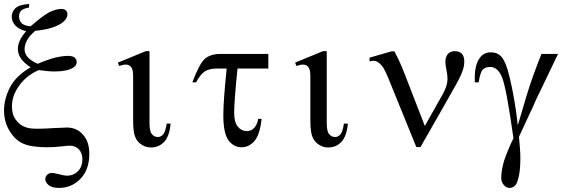

<svg xmlns="http://www.w3.org/2000/svg" viewBox="-20 -714 2800 950"><path d="M124 -694.3Q124 -689.5 124 -676.8Q95.7 -671.9 84 -661.1Q74.2 -648.4 74.2 -632.8Q74.2 -612.3 87.9 -598.6Q101.6 -585.9 131.8 -584Q187.5 -632.8 221.7 -652.3Q256.8 -669.9 284.2 -669.9Q296.9 -669.9 305.7 -663.1Q313.5 -655.3 313.5 -644.5Q313.5 -620.1 288.1 -601.6Q245.1 -570.3 154.3 -561.5Q101.6 -516.6 101.6 -470.7Q101.6 -425.8 167 -398.4Q214.8 -418.9 252 -428.7Q290 -437.5 315.4 -437.5Q337.9 -437.5 348.6 -429.7Q359.4 -420.9 359.4 -407.2Q359.4 -389.6 341.8 -378.9Q311.5 -360.4 250 -360.4Q231.4 -360.4 212.9 -362.3Q193.4 -364.3 171.9 -367.2Q112.3 -341.8 76.2 -292Q39.1 -242.2 39.1 -187.5Q39.1 -145.5 58.6 -121.1Q78.1 -93.8 108.4 -84Q126 -77.1 164.1 -77.1Q203.1 -77.1 242.2 -80.1Q293.9 -83 311.5 -83Q358.4 -83 389.6 -48.8Q421.9 -13.7 421.9 46.9Q421.9 125 378.9 169.9Q335 215.8 272.5 215.8Q238.3 215.8 220.7 202.1Q204.1 187.5 204.1 172.9Q204.1 160.2 212.9 151.4Q222.7 141.6 237.3 141.6Q247.1 141.6 273.4 148.4Q299.8 155.3 311.5 155.3Q342.8 155.3 366.2 132.8Q387.7 110.4 387.7 74.2Q387.7 43.9 370.1 24.4Q351.6 6.8 327.1 6.8Q312.5 6.8 280.3 10.7Q247.1 14.6 213.9 14.6Q136.7 14.6 95.7 -2.9Q54.7 -20.5 27.3 -66.4Q0 -110.4 0 -167Q0 -226.6 31.2 -285.2Q62.5 -341.8 131.8 -380.9Q68.4 -420.9 68.4 -471.7Q68.4 -513.7 109.4 -559.6Q74.2 -568.4 55.7 -587.9Q38.1 -608.4 38.1 -630.9Q38.1 -656.2 56.6 -673.8Q76.2 -691.4 124 -694.3Z M804.7 -102.5Q809.6 -102.5 824.2 -102.5Q818.4 -39.1 792 -11.7Q765.6 15.6 727.5 15.6Q700.2 15.6 679.7 1Q658.2 -12.7 648.4 -38.1Q638.7 -62.5 638.7 -120.1Q638.7 -123 638.7 -126Q638.7 -194.3 638.7 -332Q638.7 -363.3 633.8 -373Q629.9 -383.8 619.1 -390.6Q614.3 -394.5 597.7 -394.5Q591.8 -394.5 569.3 -387.7Q567.4 -393.6 563.5 -404.3Q597.7 -418 701.2 -460.9Q706.1 -460.9 719.7 -460.9Q719.7 -372.1 719.7 -106.4Q719.7 -63.5 731.4 -50.8Q742.2 -36.1 761.7 -36.1Q776.4 -36.1 788.1 -49.8Q798.8 -62.5 804.7 -102.5Z M1307.6 -447.3Q1307.6 -428.7 1307.6 -375Q1269.5 -375 1155.3 -375Q1138.7 -214.8 1138.7 -155.3Q1138.7 -108.4 1157.2 -86.9Q1174.8 -65.4 1201.2 -65.4Q1221.7 -65.4 1235.4 -79.1Q1251 -92.8 1257.8 -126Q1263.7 -126 1274.4 -126Q1265.6 -45.9 1238.3 -15.6Q1211.9 14.6 1174.8 14.6Q1136.7 14.6 1110.4 -19.5Q1085 -54.7 1085 -144.5Q1085 -214.8 1101.6 -375Q1086.9 -375 1056.6 -375Q1016.6 -375 994.1 -361.3Q971.7 -346.7 950.2 -306.6Q943.4 -306.6 931.6 -306.6Q966.8 -399.4 994.1 -423.8Q1022.5 -447.3 1073.2 -447.3Q1151.4 -447.3 1307.6 -447.3Z M1681.6 -102.5Q1686.5 -102.5 1701.2 -102.5Q1695.3 -39.1 1668.9 -11.7Q1642.6 15.6 1604.5 15.6Q1577.1 15.6 1556.6 1Q1535.2 -12.7 1525.4 -38.1Q1515.6 -62.5 1515.6 -120.1Q1515.6 -123 1515.6 -126Q1515.6 -194.3 1515.6 -332Q1515.6 -363.3 1510.7 -373Q1506.8 -383.8 1496.1 -390.6Q1491.2 -394.5 1474.6 -394.5Q1468.8 -394.5 1446.3 -387.7Q1444.3 -393.6 1440.4 -404.3Q1474.6 -418 1578.1 -460.9Q1583 -460.9 1596.7 -460.9Q1596.7 -372.1 1596.7 -106.4Q1596.7 -63.5 1608.4 -50.8Q1619.1 -36.1 1638.7 -36.1Q1653.3 -36.1 1665 -49.8Q1675.8 -62.5 1681.6 -102.5Z M2082 -90.8Q2104.5 -130.9 2171.9 -250Q2194.3 -291 2194.3 -324.2Q2194.3 -338.9 2189.5 -364.3Q2183.6 -395.5 2183.6 -408.2Q2183.6 -431.6 2196.3 -447.3Q2210 -460.9 2229.5 -460.9Q2252 -460.9 2265.6 -448.2Q2277.3 -433.6 2277.3 -410.2Q2277.3 -390.6 2272.5 -375Q2263.7 -344.7 2238.3 -298.8Q2214.8 -256.8 2167 -172.9Q2139.6 -126 2060.5 13.7Q2055.7 13.7 2040 13.7Q2008.8 -63.5 1914.1 -295.9Q1884.8 -371.1 1871.1 -386.7Q1850.6 -413.1 1827.1 -413.1Q1819.3 -413.1 1808.6 -410.2Q1808.6 -414.1 1808.6 -423.8Q1808.6 -424.8 1808.6 -428.7Q1835.9 -436.5 1917 -460Q1919.9 -460 1931.6 -460Q1958 -410.2 1980.5 -352.5Q2014.6 -265.6 2082 -90.8Z M2659.2 -447.3Q2679.7 -447.3 2741.2 -447.3Q2733.4 -429.7 2661.1 -280.3Q2629.9 -217.8 2617.2 -186.5Q2611.3 -171.9 2603.5 -157.2Q2585 -117.2 2547.9 -37.1Q2550.8 -4.9 2552.7 20.5Q2554.7 46.9 2554.7 69.3Q2554.7 134.8 2543.9 170.9Q2537.1 197.3 2526.4 206.1Q2515.6 215.8 2501 215.8Q2485.4 215.8 2473.6 202.1Q2460 187.5 2460 167Q2460 128.9 2474.6 80.1Q2491.2 31.2 2520.5 -30.3Q2485.4 -280.3 2463.9 -332Q2442.4 -382.8 2405.3 -382.8Q2381.8 -382.8 2369.1 -370.1Q2355.5 -355.5 2348.6 -306.6Q2342.8 -306.6 2329.1 -306.6Q2329.1 -321.3 2329.1 -329.1Q2329.1 -395.5 2355.5 -429.7Q2375 -455.1 2409.2 -455.1Q2438.5 -455.1 2457 -437.5Q2482.4 -413.1 2502 -330.1Q2528.3 -220.7 2542 -93.8Q2556.6 -142.6 2585 -239.3Q2614.3 -335.9 2659.2 -447.3Z"/></svg>

Font: Griech2
Style: Regular
Weight: 400
Version: 001.007